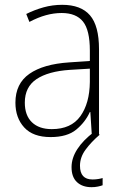

<svg xmlns="http://www.w3.org/2000/svg" viewBox="-20 -559 508 797"><path d="M238 -539Q316 -539 353.5 -495.5Q391 -452 391 -355V0H361L355 -94H353Q334 -52 296.5 -21Q259 10 190 10Q117 10 80.5 -30Q44 -70 44 -133Q44 -212 102 -252.5Q160 -293 267 -300L353 -306V-349Q353 -434 324.5 -469.5Q296 -505 236 -505Q204 -505 171 -496Q138 -487 102 -468L89 -501Q123 -518 160.5 -528.5Q198 -539 238 -539ZM270 -269Q180 -263 131.5 -230.5Q83 -198 83 -133Q83 -80 112.5 -51.5Q142 -23 195 -23Q275 -23 313.5 -76.5Q352 -130 353 -219V-274ZM312 129Q312 186 364 186Q377 186 388.5 184Q400 182 406 180V210Q398 213 386 215.5Q374 218 360 218Q322 218 299.5 197Q277 176 277 135Q277 97 301 60Q325 23 370 -11L394 0Q358 31 335 62.5Q312 94 312 129Z"/></svg>

Font: Noto Sans Kannada SemiCondensed ExtraLight
Style: Regular
Weight: 200
Width: 4
Designer: Jelle Bosma - Monotype Design Team
Foundry: Monotype Imaging Inc.
Version: Version 2.005; ttfautohint (v1.8.4.7-5d5b)